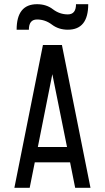

<svg xmlns="http://www.w3.org/2000/svg" viewBox="-20 -899 502 919"><path d="M48.8 0Q83 -170.9 185.5 -683.6Q208 -683.6 276.4 -683.6Q310.5 -512.7 413.1 0Q394.5 0 339.8 0Q334 -30.3 315.4 -122.1Q273.4 -122.1 146.5 -122.1Q140.6 -91.8 122.1 0Q103.5 0 48.8 0ZM161.1 -195.3Q196.3 -195.3 300.8 -195.3Q283.2 -282.2 230.5 -543.9Q213.9 -457 161.1 -195.3ZM59.6 -756.8Q59.6 -878.9 157.2 -878.9Q202.1 -878.9 233.4 -854.5Q265.6 -830.1 304.7 -830.1Q343.8 -830.1 343.8 -878.9Q363.3 -878.9 402.3 -878.9Q402.3 -756.8 304.7 -756.8Q260.7 -756.8 228.5 -781.2Q196.3 -805.7 157.2 -805.7Q118.2 -805.7 118.2 -756.8Q98.6 -756.8 59.6 -756.8Z"/></svg>

Font: ZAANS 2018
Style: Regular
Weight: 400
Designer: Counter Creatives
Version: Version 1.0 - 24-01-18